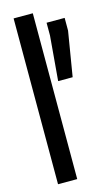

<svg xmlns="http://www.w3.org/2000/svg" viewBox="-116 -787 483 831"><g transform="rotate(-15 125.0 -371.5)"><path d="M36 0V-743H122V0ZM152 -431 169 -631V-688H250V-631L217 -431Z"/></g></svg>

Font: Saira Ultra Condensed SemiBold
Style: Regular
Weight: 600
Width: 1
Designer: Hector Gatti with collaboration of the Omnibus-Type team
Foundry: Omnibus-Type
Version: Version 1.001; ttfautohint (v1.8)